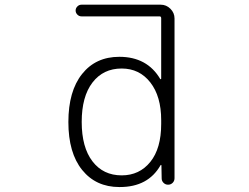

<svg xmlns="http://www.w3.org/2000/svg" viewBox="-20 -793 1040 802"><path d="M488.3 -60.5Q562.5 -60.5 607.9 -116.7Q653.3 -172.9 653.3 -275.4V-291Q653.3 -390.6 607.9 -448.7Q562.5 -506.8 488.3 -506.8Q411.1 -506.8 366.2 -448.2Q321.3 -389.6 321.3 -283.7Q321.3 -177.7 366.2 -119.1Q411.1 -60.5 488.3 -60.5ZM653.3 -716.8Q653.3 -724.6 646.5 -724.6H320.3Q310.5 -724.6 303.2 -731.9Q295.9 -739.3 295.9 -749Q295.9 -758.8 303.2 -766.1Q310.5 -773.4 320.3 -773.4H651.4Q674.8 -773.4 691.9 -756.3Q709 -739.3 709 -715.8V-48.8Q709 -37.1 701.2 -29.3Q693.4 -21.5 682.1 -21.5Q670.9 -21.5 663.1 -29.3Q655.3 -37.1 655.3 -47.9L654.3 -101.6Q654.3 -103.5 652.8 -104Q651.4 -104.5 650.4 -102.5Q598.6 -11.7 480.5 -11.7Q479.5 -11.7 478.5 -11.7Q380.9 -11.7 323.2 -83Q265.6 -154.3 265.6 -283.2Q265.6 -412.1 322.8 -483.9Q379.9 -555.7 478.5 -555.7Q594.7 -555.7 649.4 -462.9Q650.4 -461.9 651.9 -462.4Q653.3 -462.9 653.3 -464.8Z"/></svg>

Font: Rounded Mgen+ 1m light
Style: Regular
Weight: 200
Designer: [Source Han Sans]
Ryoko NISHIZUKA  (kana & ideographs); Paul D. Hunt (Latin, Greek & Cyrillic); Wenlong ZHANG  (bopomofo
Version: Version 1.059.20150602